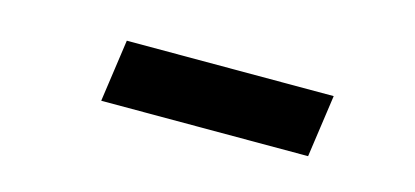

<svg xmlns="http://www.w3.org/2000/svg" viewBox="-27 -770 655 303"><g transform="rotate(15 300.0 -619.0)"><path d="M155 -670H493L478.5 -568H140.5Z"/></g></svg>

Font: Urbanist ExtraBold
Style: Italic
Weight: 800
Italic angle: -8°
Designer: Corey Hu
Foundry: Corey Hu
Version: Version 1.321; ttfautohint (v1.8.4.7-5d5b)